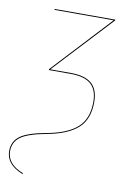

<svg xmlns="http://www.w3.org/2000/svg" viewBox="-92 -567 536 808"><g transform="rotate(10 176.0 -163.0)"><path d="M62 190.4Q-9.8 162.1 -9.8 104.5Q-9.8 63.5 21.5 40.3Q52.7 17.1 132.3 2.9Q218.8 -12.7 261 -50Q303.2 -87.4 303.2 -160.2Q303.2 -211.4 275.4 -235.6Q247.6 -259.8 189 -259.8H95.7V-263.7L327.6 -513.2H74.7L75.2 -517.1H334V-513.7L101.1 -263.7H189.5Q249.5 -263.7 278.3 -238.5Q307.1 -213.4 307.1 -160.2Q307.1 -85.9 264.2 -47.6Q221.2 -9.3 132.8 6.8Q55.2 21 24.7 43.2Q-5.9 65.4 -5.9 104.5Q-5.9 160.2 64 187Z"/></g></svg>

Font: Fira Sans Compressed Four
Style: Italic
Weight: 100
Width: 3
Italic angle: -8°
Designer: Carrois Corporate & Edenspiekermann AG
Foundry: Carrois Corporate GbR & Edenspiekermann AG
Version: Version 4.203;PS 004.203;hotconv 1.0.88;makeotf.lib2.5.64775